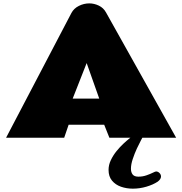

<svg xmlns="http://www.w3.org/2000/svg" viewBox="-20 -817 1079 1139"><path d="M16.1 0 403.8 -740.2Q418 -767.1 447.8 -782Q477.5 -796.9 509.8 -796.9Q538.6 -796.9 566.2 -783.7Q593.8 -770.5 608.9 -743.2L1024.9 0H628.9L598.1 -77.1H387.2L360.8 0ZM411.1 -231.9H568.8L494.1 -442.9ZM916 260.3Q888.2 278.8 848.4 290.5Q808.6 302.2 768.1 302.2Q731 302.2 698 290.8Q665 279.3 644.5 254.6Q624 230 624 190.9Q624 161.1 637.7 132.6Q651.4 104 671.6 79.1Q691.9 54.2 712.2 35.4Q732.4 16.6 746.1 5.9Q759.8 -4.9 759.8 -4.9H827.1Q827.1 -4.9 816.7 14.4Q806.2 33.7 792.2 63.7Q778.3 93.8 767.6 126Q756.8 158.2 756.8 184.1Q756.8 205.1 766.8 218Q776.9 231 800.8 231Q826.7 231 848.9 223.1Q871.1 215.3 886.2 207.8Q901.4 200.2 905.8 200.2Q917 200.2 926 209.2Q935.1 218.3 935.1 230Q935.1 245.6 916 260.3Z"/></svg>

Font: Rammetto One
Style: Regular
Weight: 400
Designer: Vernon Adams
Foundry: Vernon Adams
Version: Version 1.100; ttfautohint (v1.8.4.7-5d5b)